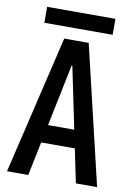

<svg xmlns="http://www.w3.org/2000/svg" viewBox="-96 -937 691 997"><g transform="rotate(10 250.0 -438.5)"><path d="M13 0 186 -730H315L488 0H376L252 -598H248L125 0ZM111 -178V-273H389V-178ZM70 -793V-877H430V-793Z"/></g></svg>

Font: M PLUS Code Latin Medium
Style: Regular
Weight: 500
Designer: Coji Morishita
Foundry: UNDERFOREST DESIGN
Version: Version 1.002; ttfautohint (v1.8.3)